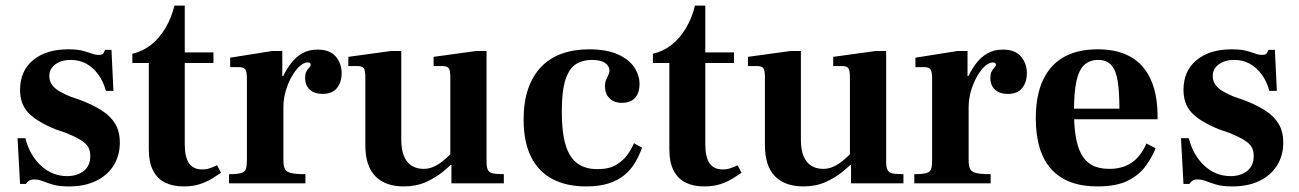

<svg xmlns="http://www.w3.org/2000/svg" viewBox="-20 -658 4660 689"><path d="M227 11Q192 11 170 4.5Q148 -2 133 -8Q118 -14 102 -14Q90 -14 84 -9.5Q78 -5 73 2H52L43 -162H71Q87 -100 127.5 -63Q168 -26 221 -26Q257 -26 280.5 -44.5Q304 -63 304 -98Q304 -119 295.5 -132Q287 -145 268 -156.5Q249 -168 217 -181L179 -194Q109 -223 80.5 -254.5Q52 -286 52 -335Q52 -404 99 -442.5Q146 -481 225 -481Q257 -481 276 -476Q295 -471 308.5 -466Q322 -461 334 -461Q348 -461 351.5 -467.5Q355 -474 357 -479H380L387 -332H360Q351 -366 332.5 -391Q314 -416 289.5 -429.5Q265 -443 234 -443Q200 -443 178.5 -427Q157 -411 157 -385Q157 -366 168 -352Q179 -338 196.5 -328.5Q214 -319 231 -312L271 -298Q315 -281 346 -261Q377 -241 393.5 -213.5Q410 -186 410 -146Q410 -100 388 -64.5Q366 -29 325 -9Q284 11 227 11Z M639 11Q600 11 572 -3Q544 -17 529 -46.5Q514 -76 514 -121V-432H455V-465Q493 -474 522.5 -497.5Q552 -521 573.5 -557Q595 -593 606 -638H643V-470H746V-432H643V-141Q643 -95 658 -72.5Q673 -50 706 -50Q722 -50 736.5 -55.5Q751 -61 759 -65L773 -38Q760 -29 741.5 -17.5Q723 -6 698 2.5Q673 11 639 11Z M802 0V-33Q832 -33 845.5 -37Q859 -41 862.5 -52Q866 -63 866 -83V-376Q866 -400 860.5 -408.5Q855 -417 838 -417H806V-451L957 -475H993V-385H997V-83Q997 -62 1002.5 -51.5Q1008 -41 1024.5 -37Q1041 -33 1076 -33V0ZM983 -271V-356Q988 -368 998 -388.5Q1008 -409 1024 -430.5Q1040 -452 1063.5 -466Q1087 -480 1120 -480Q1164 -480 1185 -455Q1206 -430 1206 -395Q1206 -364 1189.5 -342.5Q1173 -321 1137 -321Q1109 -321 1092 -336Q1075 -351 1075 -378Q1075 -394 1080 -402.5Q1085 -411 1090 -416Q1095 -421 1095 -426Q1095 -429 1092.5 -431.5Q1090 -434 1083 -434Q1071 -434 1056 -421Q1041 -408 1027.5 -384.5Q1014 -361 1005.5 -332Q997 -303 997 -273Z M1429 11Q1363 11 1327 -25.5Q1291 -62 1291 -137V-380Q1291 -405 1285.5 -413Q1280 -421 1262 -421H1230V-454L1383 -475H1420V-157Q1420 -121 1429.5 -98Q1439 -75 1457 -63.5Q1475 -52 1500 -52Q1520 -52 1538 -60.5Q1556 -69 1572 -82.5Q1588 -96 1602 -110L1604 -73Q1593 -61 1568.5 -41Q1544 -21 1509 -5Q1474 11 1429 11ZM1600 0V-66H1596V-380Q1596 -405 1590.5 -413Q1585 -421 1567 -421H1536V-454L1689 -475H1726V-77Q1726 -59 1730.5 -49Q1735 -39 1748 -36Q1761 -33 1788 -33V0Z M2083 11Q2013 11 1962.5 -15.5Q1912 -42 1885.5 -95.5Q1859 -149 1859 -230Q1859 -293 1875.5 -340Q1892 -387 1922.5 -418.5Q1953 -450 1996.5 -465.5Q2040 -481 2094 -481Q2157 -481 2197 -463Q2237 -445 2256 -416.5Q2275 -388 2275 -356Q2275 -325 2259 -307Q2243 -289 2212 -289Q2183 -289 2167 -305.5Q2151 -322 2151 -348Q2151 -362 2155 -371.5Q2159 -381 2163 -388.5Q2167 -396 2167 -405Q2167 -421 2151.5 -432Q2136 -443 2103 -443Q2071 -443 2047 -428Q2023 -413 2009.5 -373Q1996 -333 1996 -258Q1996 -184 2009.5 -138.5Q2023 -93 2051.5 -72Q2080 -51 2124 -51Q2165 -51 2190.5 -66Q2216 -81 2231 -102Q2246 -123 2255 -144L2284 -128Q2274 -100 2259 -74.5Q2244 -49 2221 -30Q2198 -11 2164.5 0Q2131 11 2083 11Z M2507 11Q2468 11 2440 -3Q2412 -17 2397 -46.5Q2382 -76 2382 -121V-432H2323V-465Q2361 -474 2390.5 -497.5Q2420 -521 2441.5 -557Q2463 -593 2474 -638H2511V-470H2614V-432H2511V-141Q2511 -95 2526 -72.5Q2541 -50 2574 -50Q2590 -50 2604.5 -55.5Q2619 -61 2627 -65L2641 -38Q2628 -29 2609.5 -17.5Q2591 -6 2566 2.5Q2541 11 2507 11Z M2863 11Q2797 11 2761 -25.5Q2725 -62 2725 -137V-380Q2725 -405 2719.5 -413Q2714 -421 2696 -421H2664V-454L2817 -475H2854V-157Q2854 -121 2863.5 -98Q2873 -75 2891 -63.5Q2909 -52 2934 -52Q2954 -52 2972 -60.5Q2990 -69 3006 -82.5Q3022 -96 3036 -110L3038 -73Q3027 -61 3002.5 -41Q2978 -21 2943 -5Q2908 11 2863 11ZM3034 0V-66H3030V-380Q3030 -405 3024.5 -413Q3019 -421 3001 -421H2970V-454L3123 -475H3160V-77Q3160 -59 3164.5 -49Q3169 -39 3182 -36Q3195 -33 3222 -33V0Z M3261 0V-33Q3291 -33 3304.5 -37Q3318 -41 3321.5 -52Q3325 -63 3325 -83V-376Q3325 -400 3319.5 -408.5Q3314 -417 3297 -417H3265V-451L3416 -475H3452V-385H3456V-83Q3456 -62 3461.5 -51.5Q3467 -41 3483.5 -37Q3500 -33 3535 -33V0ZM3442 -271V-356Q3447 -368 3457 -388.5Q3467 -409 3483 -430.5Q3499 -452 3522.5 -466Q3546 -480 3579 -480Q3623 -480 3644 -455Q3665 -430 3665 -395Q3665 -364 3648.5 -342.5Q3632 -321 3596 -321Q3568 -321 3551 -336Q3534 -351 3534 -378Q3534 -394 3539 -402.5Q3544 -411 3549 -416Q3554 -421 3554 -426Q3554 -429 3551.5 -431.5Q3549 -434 3542 -434Q3530 -434 3515 -421Q3500 -408 3486.5 -384.5Q3473 -361 3464.5 -332Q3456 -303 3456 -273Z M3918 11Q3809 11 3753 -50.5Q3697 -112 3697 -233Q3697 -316 3723 -371Q3749 -426 3798 -453.5Q3847 -481 3919 -481Q3977 -481 4018 -463.5Q4059 -446 4084.5 -414Q4110 -382 4122 -338.5Q4134 -295 4134 -241V-230H3782V-268H3997Q3997 -325 3991.5 -363.5Q3986 -402 3969.5 -422.5Q3953 -443 3920 -443Q3891 -443 3871.5 -425.5Q3852 -408 3843 -367.5Q3834 -327 3834 -260Q3834 -209 3840 -170.5Q3846 -132 3860 -105.5Q3874 -79 3898.5 -65.5Q3923 -52 3961 -52Q3995 -52 4020.5 -63Q4046 -74 4064 -94.5Q4082 -115 4094 -143L4127 -126Q4114 -94 4091.5 -62.5Q4069 -31 4028 -10Q3987 11 3918 11Z M4402 11Q4367 11 4345 4.5Q4323 -2 4308 -8Q4293 -14 4277 -14Q4265 -14 4259 -9.5Q4253 -5 4248 2H4227L4218 -162H4246Q4262 -100 4302.5 -63Q4343 -26 4396 -26Q4432 -26 4455.5 -44.5Q4479 -63 4479 -98Q4479 -119 4470.5 -132Q4462 -145 4443 -156.5Q4424 -168 4392 -181L4354 -194Q4284 -223 4255.5 -254.5Q4227 -286 4227 -335Q4227 -404 4274 -442.5Q4321 -481 4400 -481Q4432 -481 4451 -476Q4470 -471 4483.5 -466Q4497 -461 4509 -461Q4523 -461 4526.5 -467.5Q4530 -474 4532 -479H4555L4562 -332H4535Q4526 -366 4507.5 -391Q4489 -416 4464.5 -429.5Q4440 -443 4409 -443Q4375 -443 4353.5 -427Q4332 -411 4332 -385Q4332 -366 4343 -352Q4354 -338 4371.5 -328.5Q4389 -319 4406 -312L4446 -298Q4490 -281 4521 -261Q4552 -241 4568.5 -213.5Q4585 -186 4585 -146Q4585 -100 4563 -64.5Q4541 -29 4500 -9Q4459 11 4402 11Z"/></svg>

Font: Frank Ruhl Libre SemiBold
Style: Regular
Weight: 600
Designer: Yanek Iontef
Foundry: Fontef
Version: Version 6.003;gftools[0.9.30]